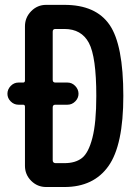

<svg xmlns="http://www.w3.org/2000/svg" viewBox="-20 -750 540 770"><path d="M191.4 -319.3V-107.4Q191.4 -96.7 202.1 -95.7H238.3Q282.2 -95.7 308.6 -116.2Q335 -136.7 350.6 -197.3Q366.2 -257.8 366.2 -365.2Q366.2 -522.5 336.4 -578.1Q306.6 -633.8 238.3 -633.8H202.1Q191.4 -633.8 191.4 -623V-429.7Q191.4 -418.9 202.1 -418.9H251Q268.6 -418.9 281.7 -405.3Q294.9 -391.6 294.9 -374Q294.9 -356.4 281.7 -343.3Q268.6 -330.1 251 -330.1H202.1Q191.4 -330.1 191.4 -319.3ZM53.7 -330.1Q36.1 -330.1 22.9 -343.3Q9.8 -356.4 9.8 -374Q9.8 -391.6 22.9 -405.3Q36.1 -418.9 53.7 -418.9H72.3Q80.1 -418.9 80.1 -426.8V-644.5Q80.1 -679.7 105 -705.1Q129.9 -730.5 165 -730.5H238.3Q364.3 -730.5 419.4 -650.4Q474.6 -570.3 474.6 -365.2Q474.6 -168 415 -84Q355.5 0 238.3 0H191.4H165Q129.9 0 105 -24.9Q80.1 -49.8 80.1 -85V-322.3Q80.1 -330.1 72.3 -330.1Z"/></svg>

Font: Rounded-X Mgen+ 2m medium
Style: Regular
Weight: 500
Designer: [Source Han Sans]
Ryoko NISHIZUKA  (kana & ideographs); Paul D. Hunt (Latin, Greek & Cyrillic); Wenlong ZHANG  (bopomofo
Version: Version 1.059.20150602